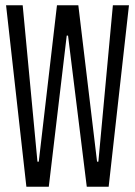

<svg xmlns="http://www.w3.org/2000/svg" viewBox="-20 -708 512 728"><path d="M80 0 3 -688H66L122 -95H127L196 -688H277L348 -95H353L408 -688H469L392 0H309L238 -573H233L165 0Z"/></svg>

Font: Saira Ultra Condensed
Style: Regular
Weight: 400
Width: 1
Designer: Hector Gatti with collaboration of the Omnibus-Type team
Foundry: Omnibus-Type
Version: Version 1.001; ttfautohint (v1.8)